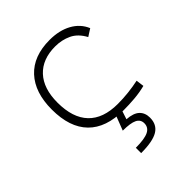

<svg xmlns="http://www.w3.org/2000/svg" viewBox="-212 -651 1010 1010"><g transform="rotate(-45 293.0 -146.0)"><path d="M342.8 9.8Q212.4 9.8 145.3 -58.6Q78.1 -127 78.1 -259.8Q78.1 -386.7 143.3 -457Q208.5 -527.3 329.1 -527.3Q400.4 -527.3 451.4 -499.3Q502.4 -471.2 523.9 -419.9L483.4 -394Q457 -443.4 415.8 -462.9Q374.5 -482.4 325.2 -482.4Q230.5 -482.4 177.7 -425.8Q125 -369.1 125 -264.6Q125 -151.4 180.7 -93.3Q236.3 -35.2 344.7 -35.2Q384.8 -35.2 424.1 -39.6Q463.4 -43.9 501 -51.8L506.8 -7.3Q466.8 2.9 425 6.3Q383.3 9.8 342.8 9.8ZM248.5 234.4V194.8Q313.5 194.8 342.5 180.7Q371.6 166.5 371.6 135.3Q371.6 107.4 346.2 95Q320.8 82.5 263.7 82.5L304.7 -23.9L339.4 -5.9L319.8 53.7Q369.1 57.1 391.4 78.4Q413.6 99.6 413.6 135.3Q413.6 187 374.5 210.7Q335.4 234.4 248.5 234.4Z"/></g></svg>

Font: Cascadia Mono ExtraLight
Style: Regular
Weight: 200
Monospace: yes
Designer: Aaron Bell
Foundry: Saja Typeworks
Version: Version 2404.023; ttfautohint (v1.8.4)